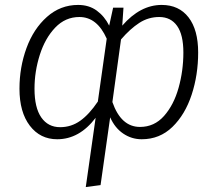

<svg xmlns="http://www.w3.org/2000/svg" viewBox="-20 -554 882 779"><path d="M784 -341Q784 -250 757.5 -169.5Q731 -89 679.5 -39Q628 11 555 11Q514 11 480 -12Q446 -35 427 -78L388 197L328 205L368 -76Q302 11 212 11Q143 11 101 -44Q59 -99 59 -194Q59 -281 87.5 -359Q116 -437 170.5 -485.5Q225 -534 297 -534Q341 -534 372.5 -511Q404 -488 423 -450L439 -523H481L476 -450Q549 -534 636 -534Q706 -534 745 -483.5Q784 -433 784 -341ZM413 -397Q374 -485 302 -485Q245 -485 204 -442Q163 -399 141.5 -331.5Q120 -264 120 -194Q120 -117 147.5 -77.5Q175 -38 224 -38Q269 -38 305.5 -64Q342 -90 377 -142ZM724 -341Q724 -413 698.5 -449Q673 -485 626 -485Q582 -485 545 -461Q508 -437 471 -394L436 -140Q471 -39 548 -39Q606 -39 645.5 -83.5Q685 -128 704.5 -197.5Q724 -267 724 -341Z"/></svg>

Font: Fira Sans Light
Style: Italic
Weight: 300
Italic angle: -8°
Designer: bBox Type GmbH & Carrois Corporate GbR & Edenspiekermann AG
Foundry: bBox Type GmbH & Carrois Corporate GbR & Edenspiekermann AG
Version: Version 4.301